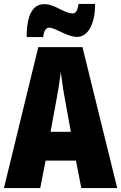

<svg xmlns="http://www.w3.org/2000/svg" viewBox="-20 -953 614 973"><path d="M115 -765H199C202 -801 217 -813 228 -813C261 -813 319 -766 371 -766C422 -766 462 -824 462 -933H378C373 -902 366 -885 349 -885C304 -885 260 -932 204 -932C124 -932 115 -827 115 -765ZM392 0H574L398 -714H174L0 0H184L211 -139H365ZM310 -445 339 -285H236L266 -447C276 -500 284 -551 288 -589C293 -549 300 -498 310 -445Z"/></svg>

Font: Noto Sans Myanmar UI ExtraCondensed Black
Style: Regular
Weight: 900
Width: 2
Designer: Monotype Design Team
Foundry: Monotype Imaging Inc.
Version: Version 2.103